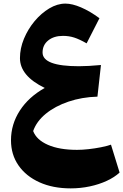

<svg xmlns="http://www.w3.org/2000/svg" viewBox="-20 -688 684 1066"><path d="M228.5 -199.7Q90.8 -266.6 90.8 -365.2Q90.8 -419.4 113 -472.9Q135.3 -526.4 172.1 -570.6Q209 -614.7 253.7 -641.4Q298.3 -668 343.3 -668Q380.9 -668 429.9 -647Q479 -626 532.2 -586.9L460.9 -447.3Q420.9 -470.2 391.8 -479.5Q362.8 -488.8 329.6 -488.8Q278.8 -488.8 247.6 -463.4Q216.3 -438 216.3 -396.5Q216.3 -320.3 418 -320.3Q444.3 -320.3 473.9 -322Q503.4 -323.7 540.5 -327.1L521 -151.4Q434.6 -148.9 360.4 -123.8Q286.1 -98.6 234.6 -56.6Q183.1 -14.6 164.1 39.6Q182.6 88.4 246.1 116.2Q309.6 144 407.7 144Q437 144 472.2 140.1Q507.3 136.2 540.5 129.6Q573.7 123 596.2 115.2L644 270Q616.2 295.9 573.2 315.9Q530.3 335.9 478.5 346.9Q426.8 357.9 372.6 357.9Q273.9 357.9 199.2 324.2Q124.5 290.5 82.8 230.5Q41 170.4 41 90.8Q41 2 90.1 -74Q139.2 -149.9 228.5 -199.7Z"/></svg>

Font: Pinar DS4 ExtraBold
Style: Regular
Weight: 800
Designer: Amin Abedi
Version: Version 3.000